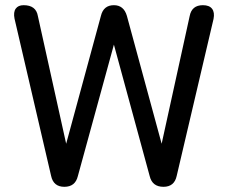

<svg xmlns="http://www.w3.org/2000/svg" viewBox="-20 -720 878 740"><path d="M228 0Q186 0 177 -42L36 -648Q31 -673 40.5 -686.5Q50 -700 71 -700Q119 -700 126 -658L235 -166L369 -659Q379 -700 419 -700Q457 -700 469 -659L603 -166L711 -658Q719 -700 762 -700Q787 -700 797.5 -686Q808 -672 803 -647L661 -42Q652 0 610 0Q567 0 557 -41L419 -548L280 -41Q270 0 228 0Z"/></svg>

Font: Zen Maru Gothic Medium
Style: Regular
Weight: 500
Designer: Yoshimichi Ohira
Foundry: Positype
Version: Version 1.001